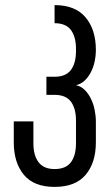

<svg xmlns="http://www.w3.org/2000/svg" viewBox="-20 -727 430 753"><path d="M278 -393C290.7 -395.7 301.8 -401.5 311.5 -410.5C321.2 -419.5 329.3 -430.3 336 -443C342.7 -455.7 347.7 -469.7 351 -485C354.3 -500.3 356 -515.7 356 -531C356 -584.3 342.5 -627 315.5 -659C288.5 -691 248 -707 194 -707V-636C223.3 -636 244.7 -627.2 258 -609.5C271.3 -591.8 278 -567 278 -535V-527C278 -495 271.3 -470.2 258 -452.5C244.7 -434.8 223.3 -426 194 -426H162V-355H194C223.3 -355 244.7 -346.2 258 -328.5C271.3 -310.8 278 -286 278 -254V-165C278 -133 271.3 -108.2 258 -90.5C244.7 -72.8 223.3 -64 194 -64C166 -64 145.2 -72.8 131.5 -90.5C117.8 -108.2 111 -133 111 -165V-251H34V-169C34 -115.7 47.2 -73.2 73.5 -41.5C99.8 -9.8 140 6 194 6C248.7 6 289.3 -9.8 316 -41.5C342.7 -73.2 356 -115.7 356 -169V-250C356 -265.3 354.3 -281 351 -297C347.7 -313 342.7 -327.7 336 -341C329.3 -354.3 321.2 -365.7 311.5 -375C301.8 -384.3 290.7 -390.3 278 -393Z"/></svg>

Font: Bebas Neue Regular two
Style: Regular2
Weight: 400
Designer: Ryoichi Tsunekawa & LGV (GE)
Foundry: Free Software Foundation, Inc.
Version: Version 1.003 August 13, 2016